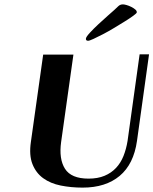

<svg xmlns="http://www.w3.org/2000/svg" viewBox="-20 -846 700 876"><path d="M660 -598 605 -203Q590 -97 526 -43.5Q462 10 357 10Q304 10 257 0.5Q210 -9 177 -33Q144 -57 128 -97.5Q112 -138 121 -199L177 -597H315L259 -199Q248 -121 276.5 -76Q305 -31 384 -31Q426 -31 457 -44Q488 -57 509.5 -80Q531 -103 543.5 -134.5Q556 -166 562 -203L617 -598ZM604 -789Q603 -785 588 -774Q573 -763 550.5 -749Q528 -735 501.5 -719Q475 -703 450 -690Q425 -677 406.5 -668.5Q388 -660 382 -660Q371 -660 372 -670Q373 -678 390 -696.5Q407 -715 429 -735.5Q451 -756 472 -774.5Q493 -793 502 -801Q511 -809 519.5 -817.5Q528 -826 541 -826Q547 -826 557.5 -823Q568 -820 579 -814.5Q590 -809 597.5 -802.5Q605 -796 604 -789Z"/></svg>

Font: Gamine
Style: Bold Italic
Weight: 700
Designer: Tapiwanashe Sebastian Garikayi
Version: Version 1.000